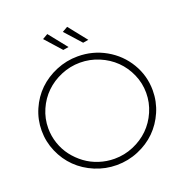

<svg xmlns="http://www.w3.org/2000/svg" viewBox="-155 -1034 1126 1176"><g transform="rotate(-20 408.0 -446.0)"><path d="M280.8 -896 376 -776.9 339.8 -771 246.1 -876ZM410.2 -896 504.9 -776.9 469.2 -771 375 -876ZM408.2 -704.1Q506.8 -704.1 590.1 -656.7Q673.3 -609.4 721.7 -528.1Q770 -446.8 770 -351.1Q770 -278.8 741.5 -213.1Q712.9 -147.5 664.6 -99.9Q616.2 -52.2 549.1 -24.2Q481.9 3.9 408.2 3.9Q334.5 3.9 267.3 -24.2Q200.2 -52.2 151.6 -99.9Q103 -147.5 74.5 -213.1Q45.9 -278.8 45.9 -351.1Q45.9 -422.9 74.5 -488.3Q103 -553.7 151.6 -600.8Q200.2 -647.9 267.3 -676Q334.5 -704.1 408.2 -704.1ZM88.9 -351.1Q88.9 -300.3 105.2 -252.2Q121.6 -204.1 151.1 -165.5Q180.7 -127 220 -97.9Q259.3 -68.8 307.9 -53Q356.4 -37.1 408.2 -37.1Q472.7 -37.1 531.5 -62Q590.3 -86.9 633.3 -128.9Q676.3 -170.9 701.7 -229.2Q727.1 -287.6 727.1 -351.1Q727.1 -414.6 701.7 -472.2Q676.3 -529.8 633.3 -571.8Q590.3 -613.8 531.5 -638.4Q472.7 -663.1 408.2 -663.1Q343.8 -663.1 284.7 -638.2Q225.6 -613.3 182.6 -571.5Q139.6 -529.8 114.3 -472.2Q88.9 -414.6 88.9 -351.1Z"/></g></svg>

Font: Montserrat-Arabic ExtraLight
Style: Regular
Weight: 275
Designer: Mohamed Gaber
Foundry: Kief Type Foundry
Version: Version 5.008;PS 005.008;hotconv 1.0.88;makeotf.lib2.5.64775